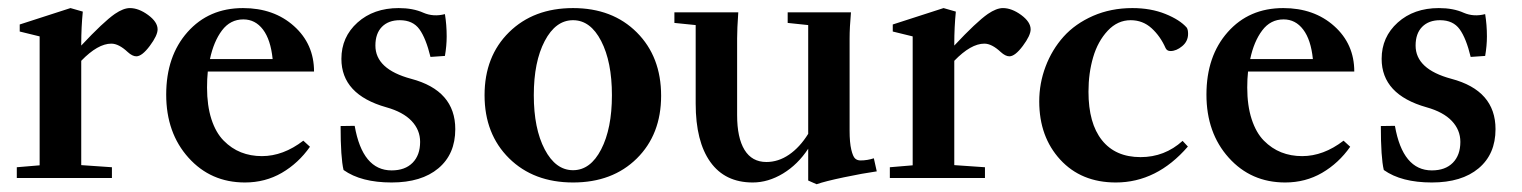

<svg xmlns="http://www.w3.org/2000/svg" viewBox="-20 -445 3805 480"><path d="M22 0V-26.9L79.1 -31.7V-354L29.3 -366.2V-383.8L156.2 -424.8L187 -416Q183.1 -377 183.1 -334.5V-331.1Q238.3 -390.1 267.1 -410.2Q288.6 -424.8 304.7 -424.8Q326.7 -424.8 350.3 -407.5Q374 -390.1 374 -371.6Q374 -356.4 354.5 -330.3Q335 -304.2 320.8 -304.2Q311 -304.2 299.3 -314.9Q276.9 -335.9 258.3 -335.9Q224.6 -335.9 183.1 -293V-32.2L259.8 -26.9V0Z M592.3 11.2Q506.8 11.2 451.2 -50.8Q395.5 -112.8 395.5 -208.5Q395.5 -304.7 448.7 -364.7Q502 -424.8 587.4 -424.8Q664.6 -424.8 714.8 -379.9Q765.1 -335 765.1 -266.1H499.5Q497.6 -248 497.6 -226.1Q497.6 -181.2 508.5 -147.2Q519.5 -113.3 539.1 -93.5Q558.6 -73.7 582.5 -64.2Q606.4 -54.7 634.8 -54.7Q688 -54.7 738.3 -93.3L754.9 -78.1Q726.1 -37.1 684.6 -12.9Q643.1 11.2 592.3 11.2ZM588.4 -396.5Q555.7 -396.5 534.9 -368.9Q514.2 -341.3 504.9 -297.4H661.6Q656.7 -345.7 637.5 -371.1Q618.2 -396.5 588.4 -396.5Z M959 11.2Q882.8 11.2 838.9 -20Q831.5 -50.8 831.5 -129.9L866.7 -130.4Q886.2 -19 959 -19Q992.7 -19 1011.5 -38.1Q1030.3 -57.1 1030.3 -90.3Q1030.3 -120.1 1009 -142.6Q987.8 -165 945.8 -176.8Q833.5 -208.5 833.5 -297.9Q833.5 -352.5 873.8 -388.7Q914.1 -424.8 976.6 -424.8Q1012.7 -424.8 1038.6 -413.1Q1063.5 -402.3 1092.3 -409.7Q1096.7 -382.8 1096.7 -354Q1096.7 -330.6 1092.3 -305.2L1056.2 -302.7Q1044.9 -349.1 1028.6 -371.8Q1012.2 -394.5 979.5 -394.5Q951.2 -394.5 934.8 -377.9Q918.5 -361.3 918.5 -331.1Q918.5 -272 1007.8 -248Q1118.2 -218.8 1118.2 -122.1Q1118.2 -59.6 1075.9 -24.2Q1033.7 11.2 959 11.2Z M1632.8 -205.6Q1632.8 -108.9 1572 -48.8Q1511.2 11.2 1412.6 11.2Q1314 11.2 1252.7 -49.3Q1191.4 -109.9 1191.4 -207Q1191.4 -304.2 1252.7 -364.5Q1314 -424.8 1412.6 -424.8Q1511.2 -424.8 1572 -364Q1632.8 -303.2 1632.8 -205.6ZM1341.8 -71.5Q1369.1 -19.5 1412.6 -19.5Q1456.1 -19.5 1482.9 -71.5Q1509.8 -123.5 1509.8 -207Q1509.8 -290.5 1482.9 -342.5Q1456.1 -394.5 1412.6 -394.5Q1369.1 -394.5 1341.8 -342.5Q1314.5 -290.5 1314.5 -207Q1314.5 -123.5 1341.8 -71.5Z M1861.8 11.2Q1792.5 11.2 1755.9 -40Q1719.2 -91.3 1719.2 -186V-382.3L1666 -387.7V-414.1H1825.7Q1822.8 -373 1822.8 -349.1V-157.2Q1822.8 -100.6 1841.3 -70.3Q1859.9 -40 1896 -40Q1925.8 -40 1952.6 -58.3Q1979.5 -76.7 2000.5 -110.4V-382.3L1949.2 -387.7V-414.1H2107.4Q2104 -376 2104 -349.1V-118.7Q2104 -88.4 2108.2 -71Q2112.3 -53.7 2117.7 -48.8Q2123 -43.9 2131.3 -43.9Q2148.4 -43.9 2164.6 -49.3L2171.9 -16.6Q2137.2 -11.7 2089.6 -1.7Q2042 8.3 2021.5 15.6L2000.5 6.3V-73.2Q1974.6 -33.7 1937.5 -11.2Q1900.4 11.2 1861.8 11.2Z M2204.6 0V-26.9L2261.7 -31.7V-354L2211.9 -366.2V-383.8L2338.9 -424.8L2369.6 -416Q2365.7 -377 2365.7 -334.5V-331.1Q2420.9 -390.1 2449.7 -410.2Q2471.2 -424.8 2487.3 -424.8Q2509.3 -424.8 2533 -407.5Q2556.6 -390.1 2556.6 -371.6Q2556.6 -356.4 2537.1 -330.3Q2517.6 -304.2 2503.4 -304.2Q2493.7 -304.2 2481.9 -314.9Q2459.5 -335.9 2440.9 -335.9Q2407.2 -335.9 2365.7 -293V-32.2L2442.4 -26.9V0Z M2769.5 11.2Q2683.1 11.2 2630.6 -45.9Q2578.1 -103 2578.1 -191.4Q2578.1 -236.8 2594 -278.8Q2609.9 -320.8 2638.9 -353.3Q2668 -385.7 2712.6 -405.3Q2757.3 -424.8 2811 -424.8Q2856.9 -424.8 2893.3 -410.2Q2929.7 -395.5 2946.8 -376Q2950.2 -371.1 2950.2 -360.4Q2950.2 -341.8 2935.5 -329.6Q2920.9 -317.4 2906.2 -317.4Q2897.5 -317.4 2894 -324.7Q2880.9 -354.5 2858.9 -374.5Q2836.9 -394.5 2806.6 -394.5Q2773.9 -394.5 2749.3 -368.2Q2724.6 -341.8 2712.9 -302Q2701.2 -262.2 2701.2 -215.8Q2701.2 -136.7 2734.9 -94.5Q2768.6 -52.2 2831.5 -52.2Q2891.6 -52.2 2936.5 -92.8L2949.7 -78.6Q2872.1 11.2 2769.5 11.2Z M3192.9 11.2Q3107.4 11.2 3051.8 -50.8Q2996.1 -112.8 2996.1 -208.5Q2996.1 -304.7 3049.3 -364.7Q3102.5 -424.8 3188 -424.8Q3265.1 -424.8 3315.4 -379.9Q3365.7 -335 3365.7 -266.1H3100.1Q3098.1 -248 3098.1 -226.1Q3098.1 -181.2 3109.1 -147.2Q3120.1 -113.3 3139.6 -93.5Q3159.2 -73.7 3183.1 -64.2Q3207 -54.7 3235.4 -54.7Q3288.6 -54.7 3338.9 -93.3L3355.5 -78.1Q3326.7 -37.1 3285.2 -12.9Q3243.7 11.2 3192.9 11.2ZM3189 -396.5Q3156.2 -396.5 3135.5 -368.9Q3114.7 -341.3 3105.5 -297.4H3262.2Q3257.3 -345.7 3238 -371.1Q3218.8 -396.5 3189 -396.5Z M3559.6 11.2Q3483.4 11.2 3439.5 -20Q3432.1 -50.8 3432.1 -129.9L3467.3 -130.4Q3486.8 -19 3559.6 -19Q3593.3 -19 3612.1 -38.1Q3630.9 -57.1 3630.9 -90.3Q3630.9 -120.1 3609.6 -142.6Q3588.4 -165 3546.4 -176.8Q3434.1 -208.5 3434.1 -297.9Q3434.1 -352.5 3474.4 -388.7Q3514.6 -424.8 3577.1 -424.8Q3613.3 -424.8 3639.2 -413.1Q3664.1 -402.3 3692.9 -409.7Q3697.3 -382.8 3697.3 -354Q3697.3 -330.6 3692.9 -305.2L3656.7 -302.7Q3645.5 -349.1 3629.2 -371.8Q3612.8 -394.5 3580.1 -394.5Q3551.8 -394.5 3535.4 -377.9Q3519 -361.3 3519 -331.1Q3519 -272 3608.4 -248Q3718.8 -218.8 3718.8 -122.1Q3718.8 -59.6 3676.5 -24.2Q3634.3 11.2 3559.6 11.2Z"/></svg>

Font: Elstob 18pt SemiBold
Style: Regular
Weight: 600
Designer: Peter S. Baker
Version: Version 1.015